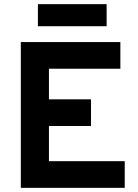

<svg xmlns="http://www.w3.org/2000/svg" viewBox="-20 -902 664 922"><path d="M492 -882V-776H162V-882ZM80 0V-700H558V-572H215V-425H417V-297H215V-128H579V0Z"/></svg>

Font: ReCut ExtraBold
Style: Regular
Weight: 800
Designer: Giant Group (for alternate capitals set)
Version: Version 2.002;FEAKit 1.0